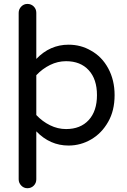

<svg xmlns="http://www.w3.org/2000/svg" viewBox="-20 -739 656 989"><path d="M76.2 184.6V-672.9Q76.2 -691.4 89.4 -705.1Q102.5 -718.8 121.1 -718.8Q140.6 -718.8 153.8 -705.6Q167 -692.4 167 -672.9V-435.5Q237.3 -508.8 333 -508.8Q396.5 -508.8 448.2 -478.5Q504.9 -447.3 537.6 -386.7Q570.3 -326.2 570.3 -249Q570.3 -168.9 537.1 -111.3Q503.9 -52.7 449.7 -21Q395.5 10.7 333 10.7Q237.3 10.7 167 -62.5V184.6Q167 204.1 153.8 217.3Q140.6 230.5 121.1 230.5Q102.5 230.5 89.4 216.8Q76.2 203.1 76.2 184.6ZM320.3 -74.2Q394.5 -74.2 437 -120.6Q479.5 -167 479.5 -249Q479.5 -331.1 437 -377.4Q394.5 -423.8 320.3 -423.8Q277.3 -423.8 237.8 -404.3Q198.2 -384.8 167 -351.6V-146.5Q198.2 -113.3 237.8 -93.8Q277.3 -74.2 320.3 -74.2Z"/></svg>

Font: jf-openhuninn-2.0
Style: Regular
Weight: 400
Designer: [Kosugi Maru]
Designed by MOTOYA      

[Varela Round]
Joe Prince (Latin component); Avraham Cornfeld (Hebrew component)
Foundry: justfont CO.,LTD.
Version: 2.0